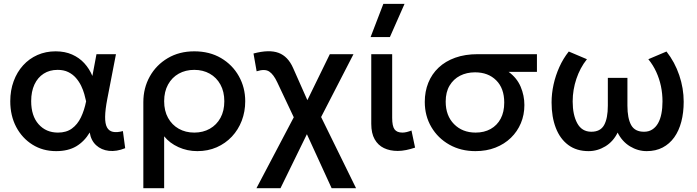

<svg xmlns="http://www.w3.org/2000/svg" viewBox="-20 -780 3668 1010"><path d="M275.5 15Q205.5 15 151 -19Q96.5 -53 65.2 -112.2Q34 -171.5 34 -247.5Q34 -304.5 51.8 -352.8Q69.5 -401 101.5 -436.2Q133.5 -471.5 177.2 -490.8Q221 -510 272.5 -510Q321.5 -510 359.2 -493.2Q397 -476.5 423.5 -447.5Q450 -418.5 466 -380.5L487.5 -495H590L544.5 -260Q533.5 -203 533 -166Q532.5 -129 542.8 -110Q553 -91 574 -86.5Q595 -82 626.5 -90.5L638.5 -0.5Q593 18 553 13.5Q513 9 485.8 -16Q458.5 -41 452 -83Q423.5 -35.5 380.8 -10.2Q338 15 275.5 15ZM285 -82.5Q329 -82.5 358.2 -103.8Q387.5 -125 405.5 -162.2Q423.5 -199.5 433 -247Q429.5 -263.5 423.5 -285Q417.5 -306.5 406.8 -328.8Q396 -351 379.5 -370Q363 -389 339.2 -400.8Q315.5 -412.5 283 -412.5Q241 -412.5 209.8 -392.5Q178.5 -372.5 161.2 -335.5Q144 -298.5 144 -248Q144 -170.5 183 -126.5Q222 -82.5 285 -82.5Z M734 210V-242.5Q734 -317 768 -377.8Q802 -438.5 862.5 -474.2Q923 -510 1002 -510Q1082.5 -510 1142.8 -474.5Q1203 -439 1236.5 -379.2Q1270 -319.5 1270 -247.5Q1270 -193 1251.8 -145.2Q1233.5 -97.5 1199.8 -61.5Q1166 -25.5 1119.8 -5.2Q1073.5 15 1018 15Q965 15 918.8 -6Q872.5 -27 843.5 -63V210ZM1002 -82.5Q1048 -82.5 1083.8 -102.8Q1119.5 -123 1139.8 -160Q1160 -197 1160 -247.5Q1160 -298 1139.5 -335.2Q1119 -372.5 1083.2 -392.5Q1047.5 -412.5 1002 -412.5Q956 -412.5 920.2 -392.5Q884.5 -372.5 864 -335.2Q843.5 -298 843.5 -247.5Q843.5 -197 864 -160Q884.5 -123 920.2 -102.8Q956 -82.5 1002 -82.5Z M1329 210 1548 -206 1545 -121.5 1438.5 -347Q1419.5 -388 1396.5 -403.5Q1373.5 -419 1330 -405L1313.5 -498.5Q1395.5 -520.5 1445.2 -502Q1495 -483.5 1522 -422L1616 -210L1579 -216.5L1715 -495H1839.5L1643.5 -114.5L1650.5 -202.5L1853 210H1724.5L1577.5 -111L1612 -110L1455.5 210Z M2072 14Q2031 14 1999.8 -1Q1968.5 -16 1950.8 -47.5Q1933 -79 1933 -128.5V-495H2043V-160Q2043 -116.5 2055.5 -99.5Q2068 -82.5 2097 -82.5Q2107.5 -82.5 2119.8 -85.5Q2132 -88.5 2144.5 -93.5L2163.5 -3.5Q2140 4.5 2116.8 9.2Q2093.5 14 2072 14ZM1929.5 -585 1996.5 -759.5H2108L2031 -585Z M2481 15Q2404 15 2343.8 -19Q2283.5 -53 2249 -111.8Q2214.5 -170.5 2214.5 -244Q2214.5 -298.5 2233 -344.5Q2251.5 -390.5 2287.2 -424.2Q2323 -458 2374.8 -476.5Q2426.5 -495 2492.5 -495H2804.5V-402H2655.5Q2699 -370.5 2718.8 -324Q2738.5 -277.5 2738.5 -227.5Q2738.5 -176 2720 -132Q2701.5 -88 2667.5 -55Q2633.5 -22 2586.2 -3.5Q2539 15 2481 15ZM2482 -82.5Q2527 -82.5 2561 -101.5Q2595 -120.5 2613.8 -155.8Q2632.5 -191 2632.5 -240.5Q2632.5 -315.5 2590.2 -357.5Q2548 -399.5 2479 -399.5Q2435 -399.5 2400.2 -381.8Q2365.5 -364 2345 -329.8Q2324.5 -295.5 2324.5 -245.5Q2324.5 -171.5 2368.5 -127Q2412.5 -82.5 2482 -82.5Z M3076 15Q3013 15 2969.5 -17.2Q2926 -49.5 2903.8 -107.2Q2881.5 -165 2881.5 -241Q2881.5 -288 2892 -335.5Q2902.5 -383 2922.5 -427.5Q2942.5 -472 2972 -509L3067.5 -468.5Q3049 -445.5 3035.2 -419.5Q3021.5 -393.5 3012 -365.2Q3002.5 -337 2997.5 -307.2Q2992.5 -277.5 2992.5 -246.5Q2992.5 -176 3016.5 -131.8Q3040.5 -87.5 3089.5 -87Q3138 -86.5 3157.8 -122Q3177.5 -157.5 3177.5 -224.5V-370.5H3280.5V-224.5Q3280.5 -157.5 3300.2 -122Q3320 -86.5 3368.5 -87Q3393 -87 3411.2 -98.8Q3429.5 -110.5 3441.5 -131.5Q3453.5 -152.5 3459.2 -181.8Q3465 -211 3465 -246.5Q3465 -287.5 3456.8 -326.8Q3448.5 -366 3432 -402Q3415.5 -438 3390.5 -468.5L3486 -509Q3530 -453 3553.2 -384.2Q3576.5 -315.5 3576.5 -245Q3576.5 -187.5 3564 -139.8Q3551.5 -92 3526.8 -57.5Q3502 -23 3465.8 -4Q3429.5 15 3382 15Q3335.5 15 3294 -10.2Q3252.5 -35.5 3229 -82.5Q3206 -35.5 3164.5 -10.2Q3123 15 3076 15Z"/></svg>

Font: Geologica Cursive
Style: Regular
Weight: 400
Designer: Sindre Bremnes, Frode Helland
Foundry: Monokrom Skriftforlag AS
Version: Version 1.010;gftools[0.9.28]